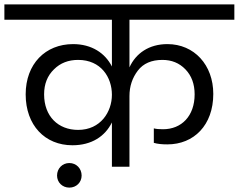

<svg xmlns="http://www.w3.org/2000/svg" viewBox="-47 -760 1088 875"><path d="M-27 -670H463V-457C432 -518 371 -559 286 -559C160 -559 70 -469 70 -330C70 -189 158 -98 283 -98C371 -98 432 -139 463 -202V0H543V-322C543 -367 556 -405 581 -438C606 -471 644 -487 693 -487C735 -487 770 -473 798 -444C826 -415 840 -377 840 -330C840 -231 780 -171 696 -171C679 -171 665 -172 654 -175V-109C671 -104 691 -102 716 -102C836 -102 925 -189 925 -332C925 -464 838 -559 716 -559C632 -559 572 -517 543 -453V-670H1021V-740H-27ZM199 -444C228 -473 265 -487 309 -487C413 -487 463 -408 463 -328C463 -251 412 -168 309 -168C218 -168 154 -230 154 -330C154 -377 169 -415 199 -444ZM213 40C213 71 237 95 269 95C301 95 325 71 325 40C325 8 301 -17 269 -17C237 -17 213 8 213 40Z"/></svg>

Font: Poppins
Style: Regular
Weight: 400
Designer: Ninad Kale (Devanagari), Jonny Pinhorn (Latin)
Foundry: Indian Type Foundry
Version: 4.004